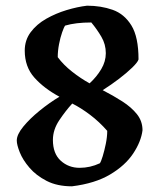

<svg xmlns="http://www.w3.org/2000/svg" viewBox="-20 -643 559 675"><path d="M233 12Q181 12 144 -7Q107 -26 83.5 -53.5Q60 -81 49.5 -107.5Q39 -134 39 -149Q39 -170 62 -198Q85 -226 119.5 -254Q154 -282 189 -303Q135 -332 101 -370Q67 -408 67 -465Q67 -502 88 -530Q109 -558 142.5 -577Q176 -596 214 -607.5Q252 -619 286 -623Q335 -623 376 -608.5Q417 -594 442 -553.5Q467 -513 467 -434Q464 -424 445 -405.5Q426 -387 398.5 -366Q371 -345 341 -326Q378 -307 410 -286.5Q442 -266 461.5 -241.5Q481 -217 481 -185Q476 -145 448 -103Q420 -61 367 -29.5Q314 2 233 12ZM295 -350Q320 -373 336 -400Q352 -427 352 -456Q352 -487 336.5 -513.5Q321 -540 301 -564Q246 -564 209 -553Q205 -548 198.5 -529.5Q192 -511 187.5 -487.5Q183 -464 183 -442Q203 -415 233.5 -391Q264 -367 295 -350ZM260 -53Q297 -53 331 -69Q335 -74 341 -93.5Q347 -113 352 -137.5Q357 -162 357 -183Q329 -215 296.5 -239.5Q264 -264 234 -279Q211 -254 188.5 -220.5Q166 -187 166 -151Q166 -103 193.5 -78Q221 -53 260 -53Z"/></svg>

Font: Labrada SemiBold
Style: Regular
Weight: 600
Designer: Mercedes Jáuregui
Foundry: Omnibus-Type Team
Version: Version 1.000; ttfautohint (v1.8.4.7-5d5b)